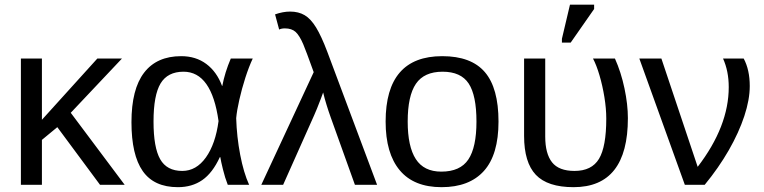

<svg xmlns="http://www.w3.org/2000/svg" viewBox="-20 -773 3194 803"><path d="M155.3 -188V0H67.4V-528.3H155.3V-272L387.2 -528.3H490.2L275.9 -301.3L501.5 0H398.4L219.7 -241.2Z M899.4 -115.7Q868.7 -49.3 825.9 -19.8Q783.2 9.8 724.1 9.8Q624 9.8 576.9 -57.6Q529.8 -125 529.8 -261.7Q529.8 -400.4 582.8 -469.2Q635.7 -538.1 737.8 -538.1Q799.3 -538.1 843 -505.4Q886.7 -472.7 908.7 -413.6H909.7Q920.4 -470.2 945.3 -528.3H1037.1Q1021 -494.1 1006.1 -447.8Q991.2 -401.4 981 -356.2Q970.7 -311 967.8 -278.8Q970.2 -200.7 984.6 -125.5Q999 -50.3 1022 0H932.6Q920.9 -29.8 912.4 -64.7Q903.8 -99.6 901.4 -115.7ZM622.1 -264.6Q622.1 -156.2 649.9 -107.2Q677.7 -58.1 742.2 -58.1Q800.8 -58.1 841.1 -114.5Q881.3 -170.9 894 -266.6Q865.2 -473.1 747.6 -473.1Q681.2 -473.1 651.6 -424.1Q622.1 -375 622.1 -264.6Z M1292 -471.2Q1259.3 -562 1248.5 -587.4Q1232.9 -624 1216.6 -639.2Q1200.2 -654.3 1171.4 -654.3Q1156.7 -654.3 1147.5 -649.4L1130.4 -712.9Q1163.6 -724.6 1193.4 -724.6Q1228.5 -724.6 1254.2 -709.5Q1279.8 -694.3 1302 -658Q1324.2 -621.6 1348.6 -557.1L1557.1 0H1464.4L1363.3 -281.7Q1353.5 -309.1 1345.5 -335.2Q1337.4 -361.3 1331.5 -386.2Q1329.1 -378.9 1321.5 -359.1Q1314 -339.4 1305.9 -319.3Q1297.9 -299.3 1293.9 -291L1164.1 0H1072.8Z M2064.9 -264.6Q2064.9 -126 2003.9 -58.1Q1942.9 9.8 1826.7 9.8Q1710.9 9.8 1651.9 -60.8Q1592.8 -131.3 1592.8 -264.6Q1592.8 -538.1 1829.6 -538.1Q1950.7 -538.1 2007.8 -471.4Q2064.9 -404.8 2064.9 -264.6ZM1972.7 -264.6Q1972.7 -374 1940.2 -423.6Q1907.7 -473.1 1831.1 -473.1Q1753.9 -473.1 1719.5 -422.6Q1685.1 -372.1 1685.1 -264.6Q1685.1 -160.2 1719 -107.7Q1752.9 -55.2 1825.7 -55.2Q1904.8 -55.2 1938.7 -106Q1972.7 -156.7 1972.7 -264.6Z M2606 -278.8Q2606 9.8 2378.9 9.8Q2270 9.8 2220.9 -42Q2171.9 -93.8 2171.9 -204.6V-528.3H2260.3V-201.7Q2260.3 -130.4 2288.8 -94.2Q2317.4 -58.1 2382.8 -58.1Q2454.6 -58.1 2485.1 -108.6Q2515.6 -159.2 2515.6 -276.9Q2515.6 -318.8 2507.8 -366.7Q2500 -414.6 2487.3 -457.8Q2474.6 -501 2460 -528.3H2551.8Q2577.6 -470.7 2591.8 -403.3Q2606 -335.9 2606 -278.8ZM2464.8 -735.4 2366.7 -594.7H2330.1V-610.8L2363.8 -753.4H2464.8Z M3115.7 -413.1Q3115.7 -356.4 3093 -287.6Q3070.3 -218.8 3028.1 -145Q2985.8 -71.3 2927.2 0H2844.2L2653.8 -528.3H2746.1L2897.9 -75.2Q3027.8 -244.6 3027.8 -408.7Q3027.8 -475.6 3003.9 -528.3H3090.3Q3115.7 -481 3115.7 -413.1Z"/></svg>

Font: Arimo
Style: Regular
Weight: 400
Designer: Steve Matteson
Foundry: Monotype Imaging Inc.
Version: Version 1.33